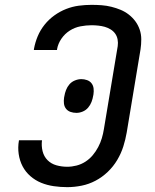

<svg xmlns="http://www.w3.org/2000/svg" viewBox="-20 -763 640 791"><path d="M257 8Q229 8 201.5 4Q174 0 149.5 -10Q125 -20 105 -37.5Q85 -55 73 -78Q61 -101 57 -128.5Q53 -156 58 -184Q58 -184 58 -184.5Q58 -185 58 -185H153Q153 -185 153 -185Q153 -185 153 -185Q150 -162 155.5 -140Q161 -118 176 -103Q191 -88 212.5 -82Q234 -76 257 -76Q276 -76 295.5 -81Q315 -86 332 -97Q349 -108 362 -123.5Q375 -139 384.5 -157Q394 -175 399.5 -193.5Q405 -212 408 -231L465 -573Q467 -587 464.5 -600.5Q462 -614 454.5 -624.5Q447 -635 435.5 -642Q424 -649 411.5 -652.5Q399 -656 385 -657.5Q371 -659 357 -659Q335 -659 311.5 -654.5Q288 -650 267.5 -637Q247 -624 233 -603.5Q219 -583 215 -560Q215 -559 215 -558.5Q215 -558 215 -557H119Q120 -558 120 -559.5Q120 -561 120 -562Q125 -589 135.5 -614Q146 -639 163.5 -661Q181 -683 204 -699.5Q227 -716 252.5 -726Q278 -736 304.5 -739.5Q331 -743 357 -743Q378 -743 398.5 -741.5Q419 -740 439 -735Q459 -730 477 -722.5Q495 -715 510.5 -703Q526 -691 537.5 -675.5Q549 -660 555.5 -641Q562 -622 562 -601Q562 -580 559 -560L502 -217Q497 -188 488 -159.5Q479 -131 463 -104Q447 -77 424 -55Q401 -33 373.5 -18.5Q346 -4 316 2Q286 8 257 8ZM295 -298Q282 -298 270.5 -302Q259 -306 252 -315Q245 -324 243.5 -336Q242 -348 244 -361L245 -366Q247 -379 252 -392Q257 -405 266 -415.5Q275 -426 288.5 -431.5Q302 -437 315 -437Q327 -437 338.5 -433Q350 -429 357 -420Q364 -411 365.5 -399Q367 -387 365 -374L364 -369Q362 -356 357 -343Q352 -330 343 -319.5Q334 -309 321 -303.5Q308 -298 295 -298Z"/></svg>

Font: Iosevka Curly MdExObl
Style: Regular
Weight: 500
Width: 7
Italic angle: -9°
Monospace: yes
Designer: Belleve Invis
Foundry: Belleve Invis
Version: Version 11.1.0; ttfautohint (v1.8.3)